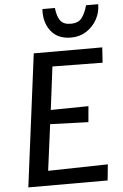

<svg xmlns="http://www.w3.org/2000/svg" viewBox="-64 -1034 688 1078"><g transform="rotate(-5 280.5 -495.0)"><path d="M51 0 147 -747H533L527.5 -661L245 -664.5L214.5 -422L427 -425L419 -335.5L204 -343L170 -83L507 -90L498 0ZM364 -817Q289.5 -817 250.8 -866Q212 -915 217 -990.5H287.5Q292.5 -942 310.5 -918.2Q328.5 -894.5 368 -894.5Q413 -894.5 432.5 -921.8Q452 -949 463 -990.5H531.5Q531.5 -944 509.5 -904.5Q487.5 -865 449.8 -841Q412 -817 364 -817Z"/></g></svg>

Font: Merriweather Sans Italic
Style: Regular
Weight: 400
Italic angle: -7.5°
Designer: Eben Sorkin
Foundry: Eben Sorkin
Version: Version 1.008; ttfautohint (v1.7.19-72a1) -l 8 -r 50 -G 200 